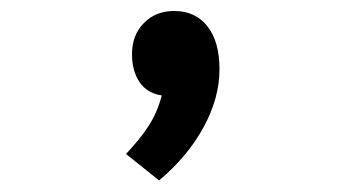

<svg xmlns="http://www.w3.org/2000/svg" viewBox="-20 -170 626 343"><path d="M264.2 152.3 205.1 105Q231 77.6 246.1 54Q261.2 30.3 269 0.5Q242.7 -3.4 229.2 -23.4Q215.8 -43.5 215.8 -73.2Q215.8 -107.4 237.1 -128.9Q258.3 -150.4 291 -150.4Q329.1 -150.4 350.6 -123Q372.1 -95.7 372.1 -46.4Q372.1 5.4 343.5 57.6Q314.9 109.9 264.2 152.3Z"/></svg>

Font: CaskaydiaCove NF SemiBold
Style: Regular
Weight: 600
Designer: Aaron Bell
Foundry: Saja Typeworks
Version: Version 2111.001; VTT 6.35;Nerd Fonts 3.2.1